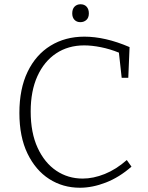

<svg xmlns="http://www.w3.org/2000/svg" viewBox="-20 -874 693 901"><path d="M355 7Q275 7 211 -34Q147 -75 109 -153.5Q71 -232 71 -344Q71 -457 109.5 -537Q148 -617 217 -659.5Q286 -702 376 -702Q424 -702 477 -690Q530 -678 588 -653L582 -509H551L538 -627Q496 -644 453.5 -652.5Q411 -661 375 -661Q300 -661 243.5 -623.5Q187 -586 155.5 -516.5Q124 -447 124 -351Q124 -251 156.5 -180.5Q189 -110 244 -73Q299 -36 368 -36Q418 -36 471.5 -57.5Q525 -79 575 -123L597 -92Q540 -42 477 -17.5Q414 7 355 7ZM357 -770Q340 -770 329.5 -781Q319 -792 319 -811Q319 -832 330 -843Q341 -854 358 -854Q376 -854 386.5 -842.5Q397 -831 397 -811Q397 -791 385.5 -780.5Q374 -770 357 -770Z"/></svg>

Font: Bitter Light
Style: Regular
Weight: 300
Designer: Sol Matas, and Bitter project Authors
Foundry: Sol Matas
Version: Version 2.001